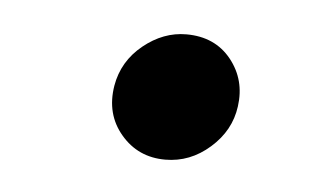

<svg xmlns="http://www.w3.org/2000/svg" viewBox="-27 -445 342 199"><g transform="rotate(5 144.0 -345.5)"><path d="M149.9 -279.8Q121.6 -279.8 103.8 -300.8Q85.9 -321.8 90.8 -351.6Q95.2 -377.4 116 -394.3Q136.7 -411.1 160.6 -411.1Q190.4 -411.1 207.3 -390.1Q224.1 -369.1 220.2 -341.3Q216.8 -315.9 196.3 -297.9Q175.8 -279.8 149.9 -279.8Z"/></g></svg>

Font: Adwaita Sans
Style: Italic
Weight: 400
Italic angle: -9.39999°
Designer: Rasmus Andersson
Foundry: rsms
Version: Version 4.001;git-9221beed3